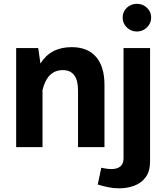

<svg xmlns="http://www.w3.org/2000/svg" viewBox="-20 -791 899 1032"><path d="M639.2 -696.8Q639.2 -728 661.6 -749.3Q684.1 -770.5 715.8 -770.5Q747.1 -770.5 769.8 -749.3Q792.5 -728 792.5 -696.8Q792.5 -665.5 769.8 -643.6Q747.1 -621.6 715.8 -621.6Q684.1 -621.6 661.6 -643.6Q639.2 -665.5 639.2 -696.8ZM505.4 200.7 524.4 110.8Q535.6 113.3 551 115.5Q566.4 117.7 579.6 117.7Q609.4 117.7 626.7 103.8Q644 89.8 644 60.5V-532.7H786.6V76.7Q786.6 128.4 763.9 160.2Q741.2 191.9 703.4 206.5Q665.5 221.2 620.1 221.2Q590.3 221.2 560.8 215.1Q531.2 209 505.4 200.7ZM208.5 0H66.9V-532.7H185.5L197.3 -449.7Q252 -537.6 365.2 -537.6Q450.7 -537.6 496.1 -485.4Q541.5 -433.1 541.5 -335.4V0H399.4V-305.2Q399.4 -414.1 317.4 -414.1Q234.4 -414.1 208.5 -307.1Z"/></svg>

Font: Estedad-FD Bold
Style: Regular
Weight: 700
Designer: Amin Abedi
Version: Version 7.3